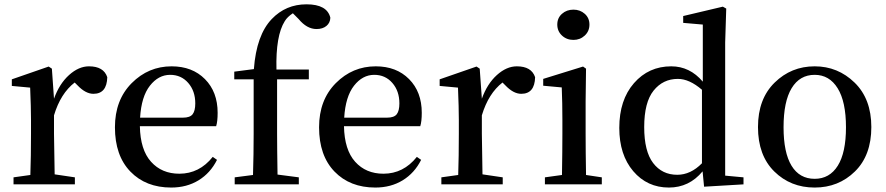

<svg xmlns="http://www.w3.org/2000/svg" viewBox="-20 -845 4059 880"><path d="M217.8 -530.3 227.5 -392.6Q252 -460.9 296.4 -501Q340.8 -541 387.7 -541Q455.1 -541 471.7 -491.2Q469.7 -415 408.2 -415Q372.1 -415 335 -454.1L322.3 -466.8Q257.8 -417 227.5 -316.4V-232.4Q227.5 -212.9 230.5 -45.9L323.2 -32.2V0H42V-32.2L119.1 -43Q122.1 -127.9 122.1 -232.4V-295.9Q122.1 -351.6 118.2 -443.4L34.2 -451.2V-481.4L203.1 -540Z M622.1 -305.7H818.4Q850.6 -305.7 862.8 -321.3Q875 -336.9 875 -371.1Q875 -427.7 842.8 -464.8Q810.5 -502 759.8 -502Q706.1 -502 667 -452.1Q627.9 -402.3 622.1 -305.7ZM970.7 -266.6H621.1Q623 -158.2 672.4 -103.5Q721.7 -48.8 801.8 -48.8Q893.6 -48.8 955.1 -126L974.6 -112.3Q944.3 -51.8 890.1 -18.6Q835.9 14.6 764.6 14.6Q648.4 14.6 577.6 -58.6Q506.8 -131.8 506.8 -261.7Q506.8 -386.7 583.5 -463.9Q660.2 -541 766.6 -541Q861.3 -541 919.4 -482.4Q977.5 -423.8 977.5 -328.1Q977.5 -288.1 970.7 -266.6Z M1053.7 -516.6 1143.6 -528.3Q1155.3 -684.6 1225.6 -757.8Q1290 -825.2 1384.8 -825.2Q1479.5 -825.2 1494.1 -763.7Q1493.2 -740.2 1476.1 -726.1Q1459 -711.9 1430.7 -711.9Q1386.7 -711.9 1348.6 -757.8L1322.3 -784.2Q1296.9 -767.6 1285.2 -748Q1243.2 -681.6 1247.1 -526.4H1395.5V-481.4H1250V-232.4Q1250 -168 1252 -44.9L1349.6 -32.2V0H1055.7V-32.2L1139.6 -43Q1142.6 -138.7 1142.6 -232.4V-481.4H1053.7Z M1557.6 -305.7H1753.9Q1786.1 -305.7 1798.3 -321.3Q1810.5 -336.9 1810.5 -371.1Q1810.5 -427.7 1778.3 -464.8Q1746.1 -502 1695.3 -502Q1641.6 -502 1602.5 -452.1Q1563.5 -402.3 1557.6 -305.7ZM1906.2 -266.6H1556.6Q1558.6 -158.2 1607.9 -103.5Q1657.2 -48.8 1737.3 -48.8Q1829.1 -48.8 1890.6 -126L1910.2 -112.3Q1879.9 -51.8 1825.7 -18.6Q1771.5 14.6 1700.2 14.6Q1584 14.6 1513.2 -58.6Q1442.4 -131.8 1442.4 -261.7Q1442.4 -386.7 1519 -463.9Q1595.7 -541 1702.1 -541Q1796.9 -541 1855 -482.4Q1913.1 -423.8 1913.1 -328.1Q1913.1 -288.1 1906.2 -266.6Z M2178.7 -530.3 2188.5 -392.6Q2212.9 -460.9 2257.3 -501Q2301.8 -541 2348.6 -541Q2416 -541 2432.6 -491.2Q2430.7 -415 2369.1 -415Q2333 -415 2295.9 -454.1L2283.2 -466.8Q2218.8 -417 2188.5 -316.4V-232.4Q2188.5 -212.9 2191.4 -45.9L2284.2 -32.2V0H2002.9V-32.2L2080.1 -43Q2083 -127.9 2083 -232.4V-295.9Q2083 -351.6 2079.1 -443.4L1995.1 -451.2V-481.4L2164.1 -540Z M2608.4 -662.1Q2577.1 -662.1 2555.7 -682.1Q2534.2 -702.1 2534.2 -732.4Q2534.2 -762.7 2555.7 -781.7Q2577.1 -800.8 2608.4 -800.8Q2638.7 -800.8 2660.2 -781.7Q2681.6 -762.7 2681.6 -732.4Q2681.6 -702.1 2660.2 -682.1Q2638.7 -662.1 2608.4 -662.1ZM2666 -43 2738.3 -32.2V0H2477.5V-32.2L2555.7 -43Q2557.6 -156.2 2557.6 -232.4V-295.9Q2557.6 -373 2554.7 -444.3L2469.7 -452.1V-483.4L2652.3 -540L2666 -530.3L2664.1 -380.9V-232.4Q2664.1 -154.3 2666 -43Z M3197.3 -96.7V-433.6Q3139.6 -483.4 3086.9 -483.4Q3018.6 -483.4 2975.6 -429.7Q2932.6 -376 2932.6 -262.7Q2932.6 -151.4 2973.6 -97.7Q3014.6 -43.9 3084 -43.9Q3145.5 -43.9 3197.3 -96.7ZM3303.7 -40 3387.7 -32.2V0L3207 10.7L3200.2 -59.6Q3138.7 14.6 3045.9 14.6Q2946.3 14.6 2882.3 -60.5Q2818.4 -135.7 2818.4 -258.8Q2818.4 -386.7 2885.7 -463.9Q2953.1 -541 3056.6 -541Q3141.6 -541 3201.2 -470.7V-732.4L3111.3 -740.2V-771.5L3293 -814.5L3308.6 -805.7L3303.7 -650.4Z M3713.9 14.6Q3603.5 14.6 3528.8 -59.1Q3454.1 -132.8 3454.1 -262.7Q3454.1 -391.6 3530.3 -466.3Q3606.4 -541 3713.9 -541Q3820.3 -541 3897 -466.3Q3973.6 -391.6 3973.6 -262.7Q3973.6 -132.8 3898.4 -59.1Q3823.2 14.6 3713.9 14.6ZM3713.9 -25.4Q3782.2 -25.4 3819.8 -85.4Q3857.4 -145.5 3857.4 -261.7Q3857.4 -378.9 3819.3 -440.4Q3781.2 -502 3713.9 -502Q3645.5 -502 3608.4 -440.9Q3571.3 -379.9 3571.3 -261.7Q3571.3 -145.5 3607.9 -85.4Q3644.5 -25.4 3713.9 -25.4Z"/></svg>

Font: GenYoMin TW TTF SemiBold
Style: Regular
Weight: 600
Version: Version 1.300